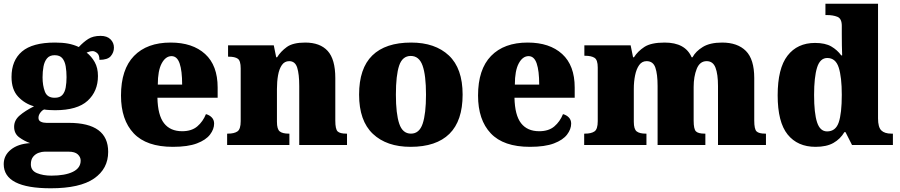

<svg xmlns="http://www.w3.org/2000/svg" viewBox="-34 -780 4840 1033"><path d="M239 233Q-14 233 -14 103Q-14 56 24.5 25Q63 -6 128 -10Q97 -21 69.5 -41Q42 -61 42 -98Q42 -133 71.5 -158.5Q101 -184 149 -208Q99 -222 63.5 -260Q28 -298 28 -366Q28 -455 84.5 -503Q141 -551 262 -551Q302 -551 332 -545.5Q362 -540 390 -527Q415 -554 441 -570.5Q467 -587 507 -587Q542 -587 560.5 -568.5Q579 -550 579 -524Q579 -498 562 -478Q545 -458 501 -458Q501 -485 488 -495Q475 -505 465 -505Q454 -505 446 -502Q438 -499 432 -497Q458 -477 475.5 -446Q493 -415 493 -371Q493 -289 437.5 -238Q382 -187 262 -187Q252 -187 232 -188Q212 -189 204 -191Q194 -188 183.5 -174.5Q173 -161 173 -146Q173 -131 186 -125Q199 -119 216 -119H336Q548 -119 548 37Q548 128 472 180.5Q396 233 239 233ZM260 -254Q288 -254 301.5 -269Q315 -284 319.5 -309.5Q324 -335 324 -365Q324 -396 319.5 -423Q315 -450 301.5 -466.5Q288 -483 260 -483Q233 -483 219 -466Q205 -449 200 -422Q195 -395 195 -364Q195 -320 207.5 -287Q220 -254 260 -254ZM242 165Q316 165 358 144.5Q400 124 400 84Q400 65 384.5 50.5Q369 36 335 36H206Q192 36 174.5 42Q157 48 144.5 63Q132 78 132 104Q132 138 165 151.5Q198 165 242 165Z M896 10Q754 10 685.5 -62.5Q617 -135 617 -266Q617 -407 687 -479Q757 -551 884 -551Q1002 -551 1069.5 -489.5Q1137 -428 1137 -309V-254H813Q815 -160 848.5 -117Q882 -74 946 -74Q997 -74 1027.5 -100Q1058 -126 1074 -166Q1093 -161 1105.5 -148Q1118 -135 1118 -115Q1118 -85 1096 -56Q1074 -27 1025.5 -8.5Q977 10 896 10ZM946 -325Q946 -399 932.5 -438.5Q919 -478 889 -478Q857 -478 836 -439Q815 -400 815 -325Z M1188 0V-61H1192Q1226 -61 1243.5 -73Q1261 -85 1261 -128V-412Q1261 -453 1245.5 -464Q1230 -475 1197 -475H1193V-536H1439L1452 -472H1457Q1476 -503 1509 -527Q1542 -551 1608 -551Q1688 -551 1729 -506Q1770 -461 1770 -360V-131Q1770 -85 1782.5 -73Q1795 -61 1829 -61H1833V0H1576V-317Q1576 -381 1565 -416Q1554 -451 1522 -451Q1497 -451 1482.5 -430Q1468 -409 1462 -375Q1456 -341 1456 -301V-125Q1456 -85 1471 -73Q1486 -61 1519 -61H1523V0Z M2175 10Q2046 10 1972 -60Q1898 -130 1898 -271Q1898 -412 1969 -481.5Q2040 -551 2178 -551Q2307 -551 2381 -481.5Q2455 -412 2455 -271Q2455 -130 2384 -60Q2313 10 2175 10ZM2177 -61Q2222 -61 2240 -114.5Q2258 -168 2258 -271Q2258 -375 2239.5 -427Q2221 -479 2176 -479Q2131 -479 2113.5 -427Q2096 -375 2096 -271Q2096 -168 2114 -114.5Q2132 -61 2177 -61Z M2817 10Q2675 10 2606.5 -62.5Q2538 -135 2538 -266Q2538 -407 2608 -479Q2678 -551 2805 -551Q2923 -551 2990.5 -489.5Q3058 -428 3058 -309V-254H2734Q2736 -160 2769.5 -117Q2803 -74 2867 -74Q2918 -74 2948.5 -100Q2979 -126 2995 -166Q3014 -161 3026.5 -148Q3039 -135 3039 -115Q3039 -85 3017 -56Q2995 -27 2946.5 -8.5Q2898 10 2817 10ZM2867 -325Q2867 -399 2853.5 -438.5Q2840 -478 2810 -478Q2778 -478 2757 -439Q2736 -400 2736 -325Z M3109 0V-61H3113Q3147 -61 3164.5 -73Q3182 -85 3182 -128V-417Q3182 -458 3164.5 -469Q3147 -480 3114 -480H3110V-536H3359L3372 -472H3377Q3397 -504 3433 -527.5Q3469 -551 3542 -551Q3653 -551 3687 -472H3692Q3709 -504 3747.5 -527.5Q3786 -551 3851 -551Q3934 -551 3979 -506Q4024 -461 4024 -360V-131Q4024 -85 4036.5 -73Q4049 -61 4083 -61H4087V0H3829V-317Q3829 -381 3815.5 -416Q3802 -451 3768 -451Q3731 -451 3714.5 -409.5Q3698 -368 3698 -312V-131Q3698 -85 3710.5 -73Q3723 -61 3757 -61H3761V0H3504V-317Q3504 -381 3492 -416Q3480 -451 3445 -451Q3420 -451 3405 -430Q3390 -409 3383 -375Q3376 -341 3376 -301V-125Q3376 -85 3391.5 -73Q3407 -61 3440 -61H3444V0Z M4354 10Q4257 10 4203.5 -56.5Q4150 -123 4150 -267Q4150 -412 4203 -480.5Q4256 -549 4351 -549Q4406 -549 4438.5 -530Q4471 -511 4492 -482H4497Q4496 -505 4495.5 -536Q4495 -567 4495 -596V-641Q4495 -680 4471.5 -689.5Q4448 -699 4415 -699H4407V-760H4690V-143Q4690 -96 4707.5 -78.5Q4725 -61 4762 -61H4770V0H4550L4515 -69H4509Q4487 -32 4450 -11Q4413 10 4354 10ZM4416 -73Q4462 -73 4478.5 -121.5Q4495 -170 4495 -270Q4495 -365 4478.5 -416.5Q4462 -468 4417 -468Q4378 -468 4362 -416.5Q4346 -365 4346 -269Q4346 -171 4362 -122Q4378 -73 4416 -73Z"/></svg>

Font: Noto Serif Tamil Black
Style: Italic
Weight: 900
Italic angle: -12°
Designer: Indian Type Foundry, Tom Grace, and the Monotype Design Team
Foundry: Monotype Imaging Inc.
Version: Version 2.003; ttfautohint (v1.8.4.7-5d5b)